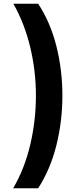

<svg xmlns="http://www.w3.org/2000/svg" viewBox="-20 -852 420 1037"><path d="M51 165Q113 59 143.5 -71Q174 -201 174 -336Q174 -469 143 -598Q112 -727 52 -832H186Q252 -732 284.5 -603Q317 -474 317 -336Q317 -197 284.5 -67Q252 63 186 165Z"/></svg>

Font: Noto Sans Devanagari SemiCondensed ExtraBold
Style: Regular
Weight: 800
Width: 4
Designer: Jelle Bosma - Monotype Design Team
Foundry: Monotype Imaging Inc.
Version: Version 2.004; ttfautohint (v1.8.4.7-5d5b)